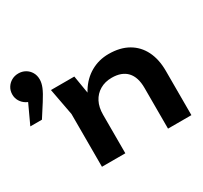

<svg xmlns="http://www.w3.org/2000/svg" viewBox="-157 -974 1259 1188"><g transform="rotate(-30 472.5 -379.5)"><path d="M-4 -438 85 -630 95 -569Q68 -569 46 -582Q24 -595 11 -616.5Q-2 -638 -2 -664Q-2 -691 11 -712.5Q24 -734 46 -746.5Q68 -759 95 -759Q122 -759 144 -746.5Q166 -734 179 -712Q192 -690 192 -661Q192 -636 180 -606.5Q168 -577 138 -530L79 -438ZM219 -569H386L422 -352V0H255V-377ZM639 -584Q720 -584 777 -551.5Q834 -519 864 -459Q894 -399 894 -316V0H727V-291Q727 -368 690 -407.5Q653 -447 582 -447Q534 -447 497.5 -425.5Q461 -404 441.5 -366Q422 -328 422 -275L367 -304Q377 -394 415 -456Q453 -518 511 -551Q569 -584 639 -584Z"/></g></svg>

Font: Unbounded Medium
Style: Regular
Weight: 500
Designer: Luke Prowse, Jean-Baptiste Morizot, Fátima Lázaro, Florian Runge
Foundry: NaN
Version: Version 1.700